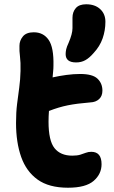

<svg xmlns="http://www.w3.org/2000/svg" viewBox="-20 -865 531 898"><path d="M336 -573Q287 -573 287 -612Q287 -622 289.5 -634Q292 -646 301 -665Q319 -707 319 -733Q319 -759 319 -782Q319 -809 334.5 -827Q350 -845 383 -845Q424 -845 448.5 -822.5Q473 -800 473 -763Q473 -723 460 -685.5Q447 -648 417 -616Q398 -594 379 -583.5Q360 -573 336 -573ZM298 13Q209 13 156 -25Q103 -63 79 -131Q55 -199 55 -290Q55 -340 60 -379.5Q65 -419 70 -455.5Q75 -492 76 -533Q77 -574 73.5 -600.5Q70 -627 71 -651Q71 -675 87 -694.5Q103 -714 138 -714Q183 -714 207.5 -678.5Q232 -643 230 -558Q230 -544 228.5 -530.5Q227 -517 226 -503Q257 -510 290.5 -514.5Q324 -519 355 -519Q413 -519 436 -497Q459 -475 459 -441Q459 -416 443.5 -401.5Q428 -387 402 -386Q340 -381 297.5 -372.5Q255 -364 209 -346Q207 -321 207 -296Q207 -207 235 -172Q263 -137 318 -137Q341 -137 355.5 -141.5Q370 -146 381.5 -150.5Q393 -155 407 -155Q455 -155 455 -97Q455 -51 418 -19Q381 13 298 13Z"/></svg>

Font: Shantell Sans Normal
Style: Bold
Weight: 700
Designer: Stephen Nixon, Anya Danilova, Shantell Martin
Foundry: Arrow Type
Version: Version 1.009;[a7da0bfa3]